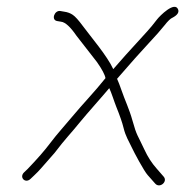

<svg xmlns="http://www.w3.org/2000/svg" viewBox="-20 -506 568 575"><path d="M160.8 -473 172.4 -471C182.2 -469.7 190.8 -466.5 198 -461.5C205.3 -456.6 215.2 -445.6 227.8 -428.5C252.7 -394.8 300.6 -339.3 319.2 -299C335.1 -317.8 369.1 -355.7 421.2 -412.5C430 -422.2 439.9 -434.1 450.6 -448.2C458.1 -458 503.3 -503.7 513.4 -477.7C516.8 -468.9 511.2 -460.7 496.6 -453C491 -450.9 482.9 -443.2 472.5 -429.9C462 -416.6 445.9 -398.4 424.1 -375.1C402.3 -351.8 371.1 -316.8 330.6 -270C334.6 -261.3 338.8 -250.3 343.4 -237C354.2 -205.4 366.8 -180.5 376.8 -144.7C389.7 -98.2 391.8 -102.7 412.4 -58.1C422.5 -36.2 434.7 -17.3 449 -1.3C457.2 7.9 464.4 16.1 470.4 23.3C483.1 38.3 457.9 59.4 444.5 43.5C437.4 35.2 430.1 26.8 422.4 18.5C411.7 7 381.2 -50.1 374.6 -64.5C365.5 -84.2 356.5 -96.6 350 -123.1C346.3 -138.5 339 -159.5 328.3 -186C322.2 -201.1 313.5 -229.5 307.2 -242C289.2 -220.2 238.3 -163.4 220.2 -141C190.3 -104 177.3 -92.6 143.4 -48L102.6 -1.5C96.5 5.5 89.5 12.7 81.7 20L71.1 30C55.4 44.7 36.6 24.7 52.3 10L62.8 0C91.9 -30.3 114.4 -56.1 130.3 -77.4C152 -106.3 175.6 -131.5 197.9 -158.5C226.4 -193 264.4 -232.1 295.9 -272C294.1 -282.4 285.6 -298.4 270.5 -320C250.2 -345.6 228.3 -374.4 209 -399C190.7 -425.7 175.2 -439.7 162.7 -441L151 -443C132.3 -446.2 143.1 -476 160.8 -473Z"/></svg>

Font: MewTooHand
Style: ReversedIta
Weight: 400
Designer: Mew Too, Robert Jablonski
Version: Version 0.77